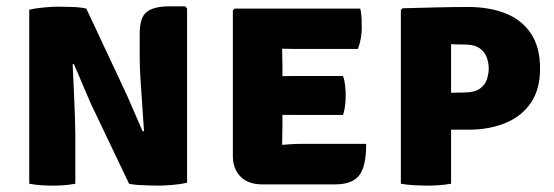

<svg xmlns="http://www.w3.org/2000/svg" viewBox="-20 -578 1744 604"><path d="M72 -547.5Q90.5 -552 118 -554.5Q145.5 -557 160.5 -557Q176 -557 204.5 -556.2Q233 -555.5 251.5 -551L215.5 -378.5L208.5 -375.5Q210.5 -336 212.5 -290.2Q214.5 -244.5 215.8 -206.8Q217 -169 217 -152V0Q197.5 3.5 179.5 4.8Q161.5 6 146 6Q132 6 111.2 4.8Q90.5 3.5 72 0ZM266 -251.5Q262.5 -259.5 255 -276.8Q247.5 -294 239 -314.2Q230.5 -334.5 223 -352.2Q215.5 -370 211.5 -378.5L169 -425L251.5 -551L369 -300.5Q372.5 -293.5 380.8 -275Q389 -256.5 398.5 -234.5Q408 -212.5 416.5 -193Q425 -173.5 429 -164L479 -112L386 0ZM568.5 -551V-3Q549 1.5 521.5 3.8Q494 6 479.5 6Q469.5 6 452 5.5Q434.5 5 416.2 4Q398 3 386 0L426 -164L433 -166Q431 -199 427.8 -243Q424.5 -287 422 -328Q419.5 -369 419.5 -393.5V-471.5Q419.5 -524.5 442.5 -541.2Q465.5 -558 511 -558H562.5Z M712.5 -545.5 718 -551H867.5V-425Q867.5 -409 868 -398Q868.5 -387 868.5 -371.5V-184Q868.5 -165.5 868 -153.5Q867.5 -141.5 867.5 -123.5V2H804Q761.5 2 737 -22.2Q712.5 -46.5 712.5 -87.5ZM1059 -339Q1064 -325.5 1065.8 -308.2Q1067.5 -291 1067.5 -279Q1067.5 -265 1065.8 -247.8Q1064 -230.5 1059 -216.5H931Q919.5 -216.5 897 -216.5Q874.5 -216.5 851.2 -216.8Q828 -217 813.5 -217.5V-337Q828 -337.5 851.2 -338Q874.5 -338.5 897 -338.8Q919.5 -339 931 -339ZM1113.5 -551Q1117 -534 1117.5 -518.5Q1118 -503 1118 -489Q1118 -475.5 1115.2 -458.5Q1112.5 -441.5 1106 -424H931Q919.5 -424 897 -424.2Q874.5 -424.5 851.2 -425Q828 -425.5 813.5 -426V-551ZM1132 -125.5Q1132 -54 1109.8 -26Q1087.5 2 1034.5 2H815.5V-119.5Q844.5 -120.5 862.8 -122Q881 -123.5 897.2 -124.5Q913.5 -125.5 936.5 -125.5Z M1679 -362Q1679 -297 1649.8 -254.2Q1620.5 -211.5 1569.5 -190.8Q1518.5 -170 1453.5 -170Q1445 -170 1425.8 -170Q1406.5 -170 1385.5 -170Q1364.5 -170 1349.8 -170Q1335 -170 1335 -170V-284Q1346.5 -285 1368.5 -285.5Q1390.5 -286 1411 -286.5Q1431.5 -287 1440 -287Q1473 -287 1489.8 -299.2Q1506.5 -311.5 1512 -329.2Q1517.5 -347 1517.5 -363Q1517.5 -378 1512 -395.5Q1506.5 -413 1489.8 -425.5Q1473 -438 1440 -438Q1427.5 -438 1422 -438.2Q1416.5 -438.5 1399 -439V0Q1379 3.5 1358 4.8Q1337 6 1322 6Q1308 6 1284 4.8Q1260 3.5 1241 0V-546L1246.5 -552Q1287 -553 1344 -554.5Q1401 -556 1453.5 -556Q1519 -556 1570 -536Q1621 -516 1650 -473Q1679 -430 1679 -362Z"/></svg>

Font: Signika SC
Style: Regular
Weight: 300
Designer: Anna Giedryś
Foundry: Anna Giedryś
Version: Version 2.000